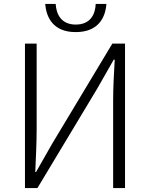

<svg xmlns="http://www.w3.org/2000/svg" viewBox="-20 -949 757 969"><path d="M106 0H169L472 -504L554 -648H559C555 -578 551 -510 551 -437V0H611V-729H547L244 -225L162 -81H158C161 -153 165 -226 165 -297V-729H106ZM362 -787C477 -787 512 -861 517 -929H463C461 -875 435 -825 362 -825C291 -825 264 -875 261 -929H208C214 -861 248 -787 362 -787Z"/></svg>

Font: Genne Gothic Light
Style: Regular
Weight: 300
Designer: Ryoko NISHIZUKA (kana & ideographs); Paul D. Hunt (Latin, Greek & Cyrillic); Wenlong ZHANG (bopomofo); Sandoll Communica
Foundry: Adobe Systems Incorporated
Version: Version 1.004;PS 1.004;hotconv 16.6.51;makeotf.lib2.5.65220